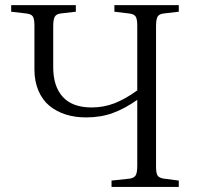

<svg xmlns="http://www.w3.org/2000/svg" viewBox="-20 -734 783 754"><path d="M418 0V-24.9L486.8 -32.2Q505.9 -34.2 512.5 -44.9Q519 -55.7 519 -82V-341.8Q471.2 -308.1 423.8 -290.5Q376.5 -272.9 317.9 -272.9Q274.4 -272.9 238 -284.4Q201.7 -295.9 174.1 -318.6Q146.5 -341.3 130.9 -377.9Q115.2 -414.6 115.2 -461.9V-633.8Q115.2 -659.7 108.9 -669.4Q102.5 -679.2 82 -681.2L23.9 -688V-713.9H277.8V-688L219.2 -681.2Q201.2 -679.2 195.1 -668.2Q189 -657.2 189 -630.9V-470.2Q189 -394.5 226.8 -353.3Q264.6 -312 339.8 -312Q387.2 -312 429.4 -328.4Q471.7 -344.7 519 -378.9V-633.8Q519 -659.7 512.5 -669.4Q505.9 -679.2 485.8 -681.2L429.2 -688V-713.9H682.1V-688L624 -681.2Q605 -679.2 598.9 -668.7Q592.8 -658.2 592.8 -630.9V-79.1Q592.8 -53.7 598.9 -44.4Q605 -35.2 625 -32.2L682.1 -24.9V0Z"/></svg>

Font: Literata Light
Style: Regular
Weight: 300
Designer: Latin by Veronika Burian and Jose Scaglione. Greek by Irene Vlachou. Cyrillic by Vera Evstafieva.
Foundry: TypeTogether
Version: Version 3.021